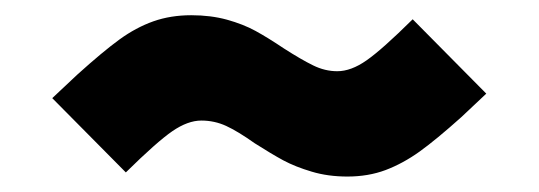

<svg xmlns="http://www.w3.org/2000/svg" viewBox="-20 -389 704 251"><path d="M313 -201.7Q291 -217.3 275.6 -224.4Q260.3 -231.4 243.2 -231.4Q225.6 -231.4 205.3 -217.5Q185.1 -203.6 144.5 -163.6L48.3 -260.7Q62.5 -273.9 81.1 -291.5Q114.7 -321.8 136.2 -337.4Q157.7 -353 180.4 -361.1Q203.1 -369.1 230 -369.1Q255.4 -369.1 276.6 -363.3Q297.9 -357.4 314 -348.6Q330.1 -339.8 351.1 -325.7Q374 -311 389.4 -303.5Q404.8 -295.9 420.9 -295.9Q439 -295.9 459.2 -310.1Q479.5 -324.2 519.5 -363.8L615.7 -266.6Q602.5 -254.4 583 -235.8Q550.3 -206.5 528.6 -190.9Q506.8 -175.3 484.1 -166.7Q461.4 -158.2 434.1 -158.2Q408.7 -158.2 387.5 -164.6Q366.2 -170.9 350.3 -179.4Q334.5 -188 313 -201.7Z"/></svg>

Font: Wanted Sans Std Variable
Style: Regular
Weight: 400
Designer: Original Design by Kil Hyung-jin and Kang Hanbin, Wanted Lab, Inc;
Foundry: Wanted Lab, Inc.
Version: Version 1.003;Glyphs 3.2 (3227)